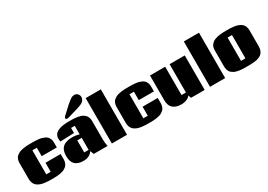

<svg xmlns="http://www.w3.org/2000/svg" viewBox="15 -2008 4274 3059"><g transform="rotate(-30 2151.5 -478.5)"><path d="M675.8 -263.2 676.3 -171.9Q676.3 -143.1 669.9 -118.9Q663.6 -94.7 653.3 -76.9Q643.1 -59.1 626.2 -44.9Q609.4 -30.8 592 -21.2Q574.7 -11.7 550.5 -4.9Q526.4 2 505.4 5.6Q484.4 9.3 456.3 11.5Q428.2 13.7 407 14.2Q385.7 14.6 356.9 14.6Q319.8 14.6 291.3 13.4Q262.7 12.2 227.8 7.8Q192.9 3.4 167 -4.4Q141.1 -12.2 115.2 -26.4Q89.4 -40.5 73 -60.1Q56.6 -79.6 46.4 -108.4Q36.1 -137.2 36.1 -173.3V-466.3Q36.1 -494.6 42.7 -518.3Q49.3 -542 60.1 -559.3Q70.8 -576.7 88.4 -590.3Q106 -604 123.5 -613.3Q141.1 -622.6 165.8 -629.2Q190.4 -635.7 211.7 -639.4Q232.9 -643.1 261.2 -645Q289.6 -647 310.5 -647.5Q331.5 -647.9 359.9 -647.9Q396.5 -647.9 417.5 -647.5Q438.5 -647 476.3 -643.8Q514.2 -640.6 537.4 -634.5Q560.5 -628.4 589.8 -616Q619.1 -603.5 635.7 -585.7Q652.3 -567.9 664.1 -540.3Q675.8 -512.7 675.8 -477.5V-384.3H397V-539.6H315.4V-97.2H397V-263.2Z M734.9 0ZM1039.6 -751Q1056.6 -766.6 1100.6 -807.4Q1144.5 -848.1 1168.7 -870.4Q1192.9 -892.6 1223.4 -917.7Q1253.9 -942.9 1271 -952.6Q1302.2 -970.7 1332 -970.7Q1368.7 -970.7 1392.8 -945.1Q1417 -919.4 1417 -883.8Q1417 -858.4 1402.8 -835Q1388.7 -811.5 1360.4 -794.9Q1342.8 -784.7 1305.7 -771.5Q1268.6 -758.3 1235.1 -748.3Q1201.7 -738.3 1147.9 -723.1Q1094.2 -708 1069.3 -700.2Q1062.5 -697.8 1053.7 -697.8Q1040.5 -697.8 1031.7 -704.6Q1022.9 -711.4 1022.9 -721.7Q1022.9 -736.3 1039.6 -751ZM1014.2 -318.8V-97.7H1095.2V-318.8ZM1373.5 -125.5Q1374 -63 1387.7 -0.5H1133.8L1106.4 -67.9Q1083 -29.3 1040.8 -7.3Q998.5 14.6 940.4 14.6Q836.4 14.6 785.6 -35.9Q734.9 -86.4 734.9 -189.5Q734.9 -299.3 792.5 -350.8Q850.1 -402.3 965.3 -402.3Q1034.2 -402.3 1095.2 -382.3V-540H1027.3V-446.8L771 -437Q765.6 -468.3 765.6 -490.7Q765.6 -521 776.1 -545.4Q786.6 -569.8 803.5 -585.9Q820.3 -602.1 845.7 -613.8Q871.1 -625.5 895.5 -632.1Q919.9 -638.7 951.7 -642.3Q983.4 -646 1007.3 -647Q1031.2 -647.9 1060.5 -647.9Q1088.9 -647.9 1110.8 -647.5Q1132.8 -647 1160.2 -644.8Q1187.5 -642.6 1208.5 -638.7Q1229.5 -634.8 1252.7 -627.9Q1275.9 -621.1 1292.7 -611.8Q1309.6 -602.5 1325.4 -588.6Q1341.3 -574.7 1351.3 -557.1Q1361.3 -539.6 1367.4 -516.1Q1373.5 -492.7 1373.5 -464.8Z M1745.1 0H1466.3V-835H1745.1Z M2461.9 -263.2 2462.4 -171.9Q2462.4 -143.1 2456.1 -118.9Q2449.7 -94.7 2439.5 -76.9Q2429.2 -59.1 2412.4 -44.9Q2395.5 -30.8 2378.2 -21.2Q2360.8 -11.7 2336.7 -4.9Q2312.5 2 2291.5 5.6Q2270.5 9.3 2242.4 11.5Q2214.4 13.7 2193.1 14.2Q2171.9 14.6 2143.1 14.6Q2106 14.6 2077.4 13.4Q2048.8 12.2 2013.9 7.8Q1979 3.4 1953.1 -4.4Q1927.2 -12.2 1901.4 -26.4Q1875.5 -40.5 1859.1 -60.1Q1842.8 -79.6 1832.5 -108.4Q1822.3 -137.2 1822.3 -173.3V-466.3Q1822.3 -494.6 1828.9 -518.3Q1835.4 -542 1846.2 -559.3Q1856.9 -576.7 1874.5 -590.3Q1892.1 -604 1909.7 -613.3Q1927.2 -622.6 1951.9 -629.2Q1976.6 -635.7 1997.8 -639.4Q2019 -643.1 2047.4 -645Q2075.7 -647 2096.7 -647.5Q2117.7 -647.9 2146 -647.9Q2182.6 -647.9 2203.6 -647.5Q2224.6 -647 2262.5 -643.8Q2300.3 -640.6 2323.5 -634.5Q2346.7 -628.4 2376 -616Q2405.3 -603.5 2421.9 -585.7Q2438.5 -567.9 2450.2 -540.3Q2461.9 -512.7 2461.9 -477.5V-384.3H2183.1V-539.6H2101.6V-97.2H2183.1V-263.2Z M2741.2 14.6Q2641.1 14.6 2587.6 -33Q2534.2 -80.6 2534.2 -175.8V-634.8H2813.5V-113.8H2894.5V-634.8H3173.8V0H2921.4L2903.3 -54.7Q2883.8 -22.9 2838.4 -4.2Q2793 14.6 2741.2 14.6Z M3550.8 0H3272V-835H3550.8Z M3949.2 14.6Q3918.9 14.6 3897 14.2Q3875 13.7 3846.2 11.7Q3817.4 9.8 3796.6 6.1Q3775.9 2.4 3751.7 -4.4Q3727.5 -11.2 3710.7 -20.5Q3693.8 -29.8 3677 -43.9Q3660.2 -58.1 3650.1 -75.7Q3640.1 -93.3 3634 -117.2Q3627.9 -141.1 3627.9 -169.9V-465.3Q3627.9 -496.1 3635.5 -521.7Q3643.1 -547.4 3658 -565.4Q3672.9 -583.5 3691.2 -597.4Q3709.5 -611.3 3734.9 -620.1Q3760.3 -628.9 3783.9 -634.8Q3807.6 -640.6 3838.6 -643.3Q3869.6 -646 3894 -647Q3918.5 -647.9 3949.7 -647.9Q3987.8 -647.9 4016.8 -646.7Q4045.9 -645.5 4080.6 -641.1Q4115.2 -636.7 4140.4 -628.9Q4165.5 -621.1 4190.7 -607.4Q4215.8 -593.8 4231.7 -574.7Q4247.6 -555.7 4257.3 -527.8Q4267.1 -500 4267.1 -464.8V-169.4Q4267.1 -131.8 4256.6 -102.5Q4246.1 -73.2 4230.7 -54Q4215.3 -34.7 4188.2 -21.2Q4161.1 -7.8 4137.7 -1Q4114.3 5.9 4076.7 9.5Q4039.1 13.2 4014.4 13.9Q3989.7 14.6 3949.2 14.6ZM3906.7 -111.3H3987.8V-539.6H3906.7Z"/></g></svg>

Font: Coda
Style: Heavy
Weight: 800
Version: Version 2.000; ttfautohint (v0.8) -r 50 -G 200 -x